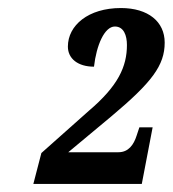

<svg xmlns="http://www.w3.org/2000/svg" viewBox="-20 -844 430 478"><path d="M63 -386H333L360 -527H327L320 -506C313 -484 300 -465 275 -465H150L258 -555C358 -639 390 -681 390 -738C390 -790 349 -824 281 -824C200 -824 149 -781 149 -728C149 -698 174 -678 214 -678C220 -731 240 -778 266 -778C288 -778 296 -756 296 -732C296 -678 274 -630 201 -568L83 -463Z"/></svg>

Font: Noto Serif Condensed Extra
Style: Italic
Weight: 800
Width: 3
Italic angle: -12°
Designer: Monotype Design Team
Foundry: Monotype Imaging Inc.
Version: Version 1.901